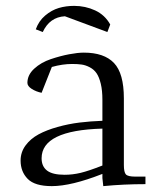

<svg xmlns="http://www.w3.org/2000/svg" viewBox="-20 -633 539 660"><path d="M50.8 -81.1Q50.8 -109.9 67.9 -133.1Q85 -156.2 112.5 -171.1Q140.1 -186 177.7 -196.5Q215.3 -207 253.2 -211.7Q291 -216.3 332 -217.8V-290Q332 -322.3 326.4 -345.2Q320.8 -368.2 312 -381.1Q303.2 -394 288.8 -401.6Q274.4 -409.2 260.7 -411.1Q247.1 -413.1 228 -413.1Q194.8 -413.1 158.2 -402.8L123 -314Q104 -317.9 89.1 -327.4Q74.2 -336.9 74.2 -348.1Q74.2 -375.5 97.7 -397Q121.1 -418.5 154.5 -429.7Q188 -440.9 217.8 -446.5Q247.6 -452.1 268.1 -452.1Q337.9 -452.1 371.8 -416.5Q405.8 -380.9 405.8 -294.9V-65.9Q405.8 -41 412.8 -33.4Q419.9 -25.9 444.8 -25.9H480V0Q404.8 0 335 6.8L332 -21V-35.2Q225.1 6.8 158.2 6.8Q99.6 6.8 75.2 -18.1Q50.8 -43 50.8 -81.1ZM103 -532.2Q113.3 -561 135.3 -579.6Q157.2 -598.1 181.9 -605.5Q206.5 -612.8 234.9 -612.8Q273.4 -612.8 307.1 -597.2Q340.8 -581.5 358.9 -548.8L349.1 -522.9L203.1 -577.1Q150.9 -574.2 127 -522.9ZM123 -88.9Q123 -61 141.8 -46.6Q160.6 -32.2 202.1 -32.2Q229.5 -32.2 257.1 -38.8Q284.7 -45.4 332 -64V-190.9Q123 -185.1 123 -88.9Z"/></svg>

Font: Dihjauti
Style: Regular
Weight: 400
Designer: T. Christopher White
Version: Version 3.0.0